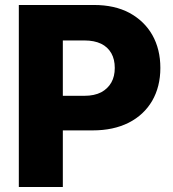

<svg xmlns="http://www.w3.org/2000/svg" viewBox="-20 -747 692 767"><path d="M231 0H55.2V-727.1H355.5Q437.5 -727.1 496.6 -695.8Q556.6 -663.1 588.4 -607.4Q620.6 -550.3 620.6 -475.6Q620.6 -400.9 587.9 -344.2Q554.7 -287.6 494.1 -256.8Q433.1 -226.1 350.1 -226.1H164.6V-364.3H317.4Q356.9 -364.3 384.3 -378.4Q410.6 -392.6 424.8 -417.5Q438.5 -441.9 438.5 -475.6Q438.5 -509.8 424.8 -534.2Q410.2 -559.6 383.8 -572.3Q356.4 -585.4 317.4 -585.4H231Z"/></svg>

Font: My Font
Style: Regular
Weight: 500
Designer: Rasmus Andersson
Foundry: rsms
Version: Version 0.001